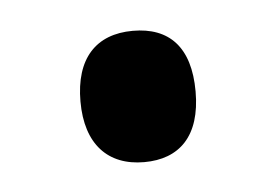

<svg xmlns="http://www.w3.org/2000/svg" viewBox="-27 -453 290 201"><g transform="rotate(-5 118.0 -352.0)"><path d="M57 -352C57 -307 80 -283 118 -283C155 -283 178 -305 178 -352C178 -399 156 -421 118 -421C79 -421 57 -397 57 -352Z"/></g></svg>

Font: Noto Sans Gurmukhi UI ExtraCondensed Medium
Style: Regular
Weight: 500
Width: 2
Designer: Jelle Bosma - Monotype Design Team
Foundry: Monotype Imaging Inc.
Version: Version 2.004